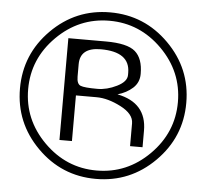

<svg xmlns="http://www.w3.org/2000/svg" viewBox="-56 -854 1070 958"><g transform="rotate(5 479.0 -375.0)"><path d="M194.3 -638.7Q83 -527.3 83 -375Q83 -222.7 194.3 -111.3Q305.7 0 458 0Q610.4 0 721.7 -111.3Q833 -222.7 833 -375Q833 -527.3 721.7 -638.7Q610.4 -750 458 -750Q305.7 -750 194.3 -638.7ZM164.1 -80.6Q42 -203.1 42 -375Q42 -546.9 164.1 -669.4Q286.1 -792 458 -792Q629.9 -792 752.4 -669.4Q875 -546.9 875 -375Q875 -203.1 752.4 -80.6Q629.9 42 458 42Q286.1 42 164.1 -80.6ZM573.2 -488.3V-500Q573.2 -604.5 426.8 -604.5Q323.2 -604.5 323.2 -520.5V-459Q323.2 -421.9 342.3 -414.1Q361.3 -406.2 426.8 -406.2Q474.6 -406.2 523.9 -430.7Q573.2 -455.1 573.2 -488.3ZM614.3 -135.7V-250Q614.3 -296.9 548.8 -330.6Q483.4 -364.3 426.8 -364.3H323.2V-135.7H260.7V-645.5H448.2Q556.6 -645.5 596.2 -610.8Q635.7 -576.2 635.7 -500V-499Q635.7 -456.1 605 -428.2Q574.2 -400.4 529.3 -387.7Q676.8 -358.4 676.8 -218.8V-135.7Z"/></g></svg>

Font: okolaks
Style: Regular
Weight: 500
Version: Version 000.6.0